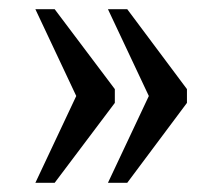

<svg xmlns="http://www.w3.org/2000/svg" viewBox="-20 -479 484 418"><path d="M215 -81 304 -270 215 -459H257L387 -285V-255L257 -81ZM57 -81 146 -270 57 -459H99L230 -285V-255L99 -81Z"/></svg>

Font: Noto Serif Tamil Condensed
Style: Regular
Weight: 400
Width: 3
Designer: Indian Type Foundry, Tom Grace, and the Monotype Design Team
Foundry: Monotype Imaging Inc.
Version: Version 2.004; ttfautohint (v1.8.4.7-5d5b)